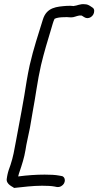

<svg xmlns="http://www.w3.org/2000/svg" viewBox="-20 -797 486 950"><path d="M70 76 72 68C73 63 75 58 77 52C88 20 100 -17 106 -54C111 -89 120 -122 128 -164C133 -189 136 -214 141 -240C156 -318 165 -397 183 -475C198 -538 216 -597 233 -653C238 -669 243 -690 250 -704C262 -710 280 -712 301 -712H302C310 -714 329 -709 342 -712C356 -715 369 -722 381 -720H383C384 -720 385 -720 389 -717L397 -712C418 -698 446 -717 446 -742C447 -749 443 -757 437 -760L428 -766C419 -772 411 -776 399 -776C378 -779 358 -768 348 -768H347L346 -767C337 -768 322 -769 311 -768C261 -764 211 -762 192 -700C170 -628 146 -558 127 -475C121 -449 117 -424 112 -397C97 -298 78 -201 59 -99C51 -55 45 -20 32 19C26 35 20 52 17 67C15 74 15 80 14 84C6 117 50 129 49 133C95 128 143 122 188 122C211 122 235 123 250 126L260 128C266 129 275 129 283 124C308 110 305 77 285 74L274 72C254 68 228 67 201 67C159 67 116 70 70 76Z"/></svg>

Font: Stray Cat
Style: BdCnObl
Weight: 700
Version: Version 1.0